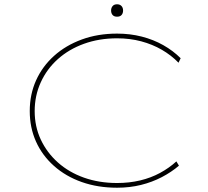

<svg xmlns="http://www.w3.org/2000/svg" viewBox="-20 -867 972 897"><path d="M527 10Q437 10 362 -16.5Q287 -43 232 -92Q177 -141 148 -206Q119 -271 119 -348Q119 -426 148.5 -491.5Q178 -557 232.5 -606Q287 -655 362 -682.5Q437 -710 527 -710Q588 -710 642.5 -696Q697 -682 743 -656Q789 -630 824 -595L814 -574Q780 -609 736 -634.5Q692 -660 639.5 -674Q587 -688 527 -688Q443 -688 372.5 -662.5Q302 -637 250.5 -591Q199 -545 170.5 -482.5Q142 -420 142 -348Q142 -276 170.5 -215Q199 -154 250.5 -108Q302 -62 372.5 -37Q443 -12 527 -12Q584 -12 634.5 -24Q685 -36 727.5 -59Q770 -82 804 -113L816 -93Q781 -63 736 -39.5Q691 -16 638.5 -3Q586 10 527 10ZM527 -789Q513 -789 506 -797Q499 -805 499 -818Q499 -830 506 -838.5Q513 -847 527 -847Q540 -847 547.5 -839Q555 -831 555 -818Q555 -805 548 -797Q541 -789 527 -789Z"/></svg>

Font: Lexend Tera Thin
Style: Regular
Weight: 250
Version: Version 1.007